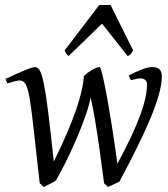

<svg xmlns="http://www.w3.org/2000/svg" viewBox="-20 -724 669 764"><path d="M376 -457C366 -457 341 -446 314 -422C306 -310 228 -151 194 -81C160 -404 148 -457 119 -457C107 -457 74 -444 2 -410L9 -392C27 -398 51 -404 57 -404C100 -404 98 -340 138 5L154 20C159 18 193 1 202 -5C256 -96 333 -274 340 -337C362 -256 393 -2 394 5L410 20C415 18 445 4 455 -1C554 -186 624 -336 624 -420C624 -454 602 -457 583 -457C565 -457 525 -442 492 -423L501 -405C519 -410 531 -412 538 -412C554 -412 565 -404 565 -390C565 -326 535 -236 447 -72C436 -164 390 -457 376 -457ZM253 -501 386 -630 488 -501C499 -505 501 -510 510 -523L420 -704H375L237 -523C241 -514 245 -507 253 -501Z"/></svg>

Font: Temporarium
Style: Italic
Weight: 400
Italic angle: -7°
Version: Version 1.1